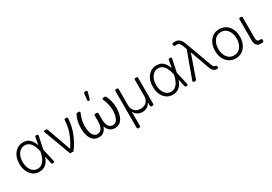

<svg xmlns="http://www.w3.org/2000/svg" viewBox="38 -1883 4535 3205"><g transform="rotate(-30 2305.5 -280.5)"><path d="M161.6 -25.6Q110.8 -62.1 82.7 -125.7Q55 -189.6 55 -272.7Q55 -355.5 84.5 -418Q113.6 -480.5 165.8 -517Q218.4 -552.9 285.5 -552.9Q365.1 -552.9 413.4 -506Q461.6 -459.5 484 -380.7L512.4 -528.8Q513.8 -536.2 519.5 -541Q525.2 -545.8 532.7 -545.8H550.1Q558.6 -545.8 564.6 -539.6Q570.7 -533.4 570.7 -524.9Q570.7 -522.4 570.3 -521L519.9 -273.1L576.7 -25.6Q577.1 -24.1 577.1 -21Q577.1 -12.4 571 -6.2Q565 0 556.5 0H539.4Q532.3 0 526.6 -4.8Q521 -9.6 519.2 -16.7L487.6 -162.6H487.2Q462 -75.3 409.1 -32Q356.2 11.4 281.6 11.4Q212.4 10.3 161.6 -25.6ZM138.5 -155.9Q159.4 -104.8 195.7 -75.6Q233 -46.5 281.6 -46.5Q332 -46.5 369.3 -77.8Q405.2 -108.7 428.6 -158.4Q451.3 -206.7 460.9 -260.7L463.4 -273.8L461.3 -284.1Q453.8 -322.4 441.4 -357.6Q427.6 -396 407.7 -425.8Q387.1 -457.4 356.5 -475.9Q326.7 -495 285.5 -495Q236.9 -495 198.9 -466.3Q161.6 -438.6 139.6 -387.4Q118.3 -337.4 118.3 -271.7Q118.3 -206.7 138.5 -155.9Z M681.1 -532.7Q681.1 -538.7 685.2 -542.1Q689.3 -545.5 696.7 -545.5H728.7Q736.5 -545.5 741.5 -542.1Q746.4 -538.7 748.9 -531.2L912.6 -69.2H917.3Q971.9 -152.7 1005.9 -227.8Q1039.8 -302.9 1056.6 -375.5Q1073.5 -448.2 1077.1 -528.1Q1078.1 -545.5 1095.2 -545.5H1122.9Q1131.4 -545.5 1136.2 -540.8Q1141 -536.2 1140.6 -527.7Q1135.7 -391.3 1085.6 -258Q1035.5 -124.6 941.8 0H876.8L682.5 -524.9Q681.1 -528.8 681.1 -532.7Z M1566.1 -626.8 1581.3 -750.4Q1582.4 -758.2 1588.2 -763.3Q1594.1 -768.5 1601.9 -768.5H1626.4Q1634.9 -768.5 1641 -762.4Q1647 -756.4 1647 -747.9Q1647 -744.3 1646.3 -742.2L1611.5 -618.6Q1609.7 -611.9 1604.2 -607.6Q1598.7 -603.3 1591.6 -603.3H1586.6Q1577.1 -603.3 1570.8 -610.4Q1564.6 -617.5 1566.1 -626.8ZM1262.4 -126.4Q1283.4 -61.8 1326 -25.9Q1368.3 10.3 1431.1 10.3Q1485.1 10.3 1522.7 -18.5Q1560 -46.5 1580.6 -101.9L1584.2 -112.6Q1602.6 -52.6 1642 -21.3Q1681.1 10.3 1737.6 10.3Q1801.5 10.3 1844.5 -26.6Q1886.7 -63.6 1907 -128.2Q1927.2 -192.8 1927.2 -278.8Q1927.2 -350.5 1910.2 -413.7Q1894.5 -470.5 1869.3 -517.4Q1866.8 -522.4 1861.9 -525.4Q1856.9 -528.4 1851.2 -528.4H1820Q1811.4 -528.4 1805.4 -522.2Q1799.4 -516 1799.4 -507.5Q1799.4 -502.5 1801.1 -498.9Q1851.2 -388.8 1854.4 -276.6Q1854.4 -210.6 1841.3 -160.2Q1828.1 -110.1 1801.5 -79.5Q1774.9 -49.4 1734.7 -49.4Q1700.3 -49.4 1675.1 -68.9Q1648.8 -88.4 1635.3 -127.8Q1621.1 -166.9 1621.1 -225.9V-341.6Q1621.1 -350.1 1615.1 -356.4Q1609 -362.6 1600.1 -362.6H1568.5Q1560 -362.6 1554 -356.4Q1547.9 -350.1 1547.9 -341.6V-225.9Q1547.9 -167.6 1533.4 -127.8Q1519.2 -88.4 1492.2 -68.5Q1466.6 -49.4 1432.9 -49.4Q1395.6 -49.4 1369 -76.7Q1342 -104.4 1328.1 -155.2Q1314.3 -206.3 1314.3 -277Q1315.3 -382.8 1367.2 -499.3Q1369 -503.9 1369 -507.5Q1369 -516 1362.9 -522.2Q1356.9 -528.4 1348 -528.4H1316.8Q1311.1 -528.4 1306.1 -525.4Q1301.1 -522.4 1298.3 -517.4Q1274.1 -471.6 1258.5 -413.4Q1241.5 -349.4 1241.5 -277Q1241.5 -191.4 1262.4 -126.4Z M2051.8 186.4V-524.5Q2051.8 -533.4 2057.9 -539.4Q2063.9 -545.5 2072.4 -545.5H2094.5Q2103.3 -545.5 2109.4 -539.4Q2115.4 -533.4 2115.4 -524.5V-208.5Q2115.4 -140.3 2158.4 -97.3Q2201 -54.3 2271 -54.3Q2340.9 -54.3 2383.9 -97.3Q2426.8 -141 2426.8 -208.5V-524.5Q2426.8 -533.4 2432.9 -539.4Q2438.9 -545.5 2447.4 -545.5H2469.5Q2478.3 -545.5 2484.4 -539.4Q2490.4 -533.4 2490.4 -524.5V-20.6Q2490.4 -12.1 2484.4 -6Q2478.3 0 2469.5 0H2447.4Q2438.9 0 2432.9 -6Q2426.8 -12.1 2426.8 -20.6V-82.7H2422.9Q2401.6 -39.8 2361.2 -16.3Q2320.3 7.1 2271 7.1Q2221.6 7.1 2181.1 -16.3Q2140.3 -39.8 2119 -82.7H2115.4V186.4Q2115.4 195 2109.4 201Q2103.3 207 2094.5 207H2072.4Q2063.9 207 2057.9 201Q2051.8 195 2051.8 186.4Z M2733.7 -25.6Q2682.9 -62.1 2654.8 -125.7Q2627.1 -189.6 2627.1 -272.7Q2627.1 -355.5 2656.6 -418Q2685.7 -480.5 2737.9 -517Q2790.5 -552.9 2857.6 -552.9Q2937.1 -552.9 2985.4 -506Q3033.7 -459.5 3056.1 -380.7L3084.5 -528.8Q3085.9 -536.2 3091.6 -541Q3097.3 -545.8 3104.8 -545.8H3122.2Q3130.7 -545.8 3136.7 -539.6Q3142.8 -533.4 3142.8 -524.9Q3142.8 -522.4 3142.4 -521L3092 -273.1L3148.8 -25.6Q3149.1 -24.1 3149.1 -21Q3149.1 -12.4 3143.1 -6.2Q3137.1 0 3128.6 0H3111.5Q3104.4 0 3098.7 -4.8Q3093 -9.6 3091.3 -16.7L3059.7 -162.6H3059.3Q3034.1 -75.3 2981.2 -32Q2928.3 11.4 2853.7 11.4Q2784.4 10.3 2733.7 -25.6ZM2710.6 -155.9Q2731.5 -104.8 2767.8 -75.6Q2805 -46.5 2853.7 -46.5Q2904.1 -46.5 2941.4 -77.8Q2977.3 -108.7 3000.7 -158.4Q3023.4 -206.7 3033 -260.7L3035.5 -273.8L3033.4 -284.1Q3025.9 -322.4 3013.5 -357.6Q2999.6 -396 2979.8 -425.8Q2959.2 -457.4 2928.6 -475.9Q2898.8 -495 2857.6 -495Q2808.9 -495 2771 -466.3Q2733.7 -438.6 2711.6 -387.4Q2690.3 -337.4 2690.3 -271.7Q2690.3 -206.7 2710.6 -155.9Z M3706 7.1Q3711.6 7.1 3714.8 6.7Q3723 6 3728.5 0Q3734 -6 3734 -14.2Q3734 -15.6 3733.3 -19.2L3728.7 -36.2Q3726.9 -43.3 3720.9 -47.8Q3714.8 -52.2 3707.4 -51.8H3703.1Q3690 -51.8 3681.8 -58.6Q3673.3 -65 3666.9 -77.1Q3661.6 -87.7 3652.7 -110.4L3462.7 -626.8Q3441.4 -685 3406.6 -713.4Q3371.8 -741.5 3318.2 -741.5Q3302.2 -741.5 3285.9 -738.6Q3284.4 -738.6 3283.7 -738.3Q3276.3 -736.9 3271.5 -731.4Q3266.7 -725.9 3266.7 -718.4Q3266.7 -715.2 3267.8 -712L3272.7 -694.6Q3275.2 -687.1 3281.8 -682.9Q3288.4 -678.6 3296.2 -680Q3308.9 -682.2 3320.7 -682.2Q3339.1 -682.2 3352.6 -676.5Q3366.5 -670.8 3377.1 -658.4Q3393.8 -639.2 3408.4 -601.9L3432.9 -535.5L3247.5 -27.7Q3246.4 -24.1 3246.4 -20.6Q3246.4 -12.1 3252.5 -5.9Q3258.5 0.4 3267 0.4H3291.5Q3298.3 0.4 3303.6 -3.6Q3308.9 -7.5 3311.4 -13.5L3462.4 -446.4H3467.7L3594.1 -90.6Q3606.5 -57.2 3622.5 -34.4Q3638.1 -12.8 3658.4 -2.8Q3678.3 7.1 3706 7.1Z M3942.1 -24.5Q3887.4 -60.4 3857.2 -123.6Q3826.7 -187.5 3826.7 -270.2Q3826.7 -353.7 3857.2 -417.6Q3887.8 -481.2 3942.1 -517Q3996.1 -552.9 4067.1 -552.9Q4137.1 -552.9 4191.8 -517Q4245.7 -481.2 4276.3 -417.6Q4306.8 -353.7 4306.8 -270.2Q4306.8 -187.5 4276.3 -123.6Q4246.1 -60.4 4191.8 -24.5Q4137.1 11.4 4066.8 11.4Q3996.1 11.4 3942.1 -24.5ZM3910.9 -158.4Q3931.8 -106.9 3970.9 -77.1Q4010.7 -46.5 4066.8 -46.5Q4123.2 -46.5 4163 -77.1Q4201.7 -107.2 4222.7 -158.4Q4243.3 -208.5 4243.3 -270.2Q4243.3 -331.7 4222.7 -382.5Q4202.1 -433.6 4163 -464.5Q4123.6 -495.4 4066.8 -495.4Q4010.3 -495.4 3970.9 -464.5Q3931.8 -433.9 3910.9 -382.5Q3890.3 -331.7 3890.3 -270.2Q3890.3 -208.5 3910.9 -158.4Z M4545.1 7.1Q4572.8 7.1 4594.5 2.8Q4599.8 1.4 4603.2 -2.7Q4606.5 -6.7 4606.5 -12.4L4605.8 -43Q4605.5 -50.1 4600.1 -54.3Q4594.8 -58.6 4588.1 -57.5Q4576.3 -55.4 4565 -55.4Q4540.1 -55.4 4523.4 -70.3Q4507.1 -84.9 4507.1 -118.3V-524.9Q4507.1 -533.4 4501.1 -539.4Q4495 -545.5 4486.5 -545.5H4464.5Q4456 -545.5 4449.8 -539.4Q4443.5 -533.4 4443.5 -524.9V-118.3Q4443.5 -55 4471.2 -24.1Q4498.9 7.1 4545.1 7.1Z"/></g></svg>

Font: DeltaSans Light
Style: Regular
Weight: 300
Designer: Rasmus Andersson
Foundry: rsms
Version: Version 3.012